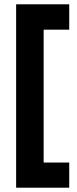

<svg xmlns="http://www.w3.org/2000/svg" viewBox="-20 -727 359 893"><path d="M55 -707H302V-589H183V29H302V146H55Z"/></svg>

Font: CyStack Display
Style: Bold
Weight: 700
Designer: Weizhong Zhang
Foundry: 本地遙控
Version: Version 1.000;Glyphs 3.1.2 (3151)